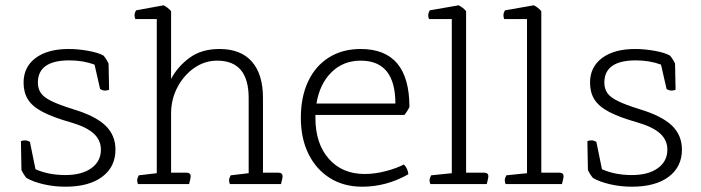

<svg xmlns="http://www.w3.org/2000/svg" viewBox="-20 -695 2646 725"><path d="M61 -53 59 -162Q66 -165 74 -165Q84 -165 93 -159L114 -56Q163 -34 227 -34Q289 -34 325 -60Q361 -86 361 -130Q361 -166 333.5 -191Q306 -216 247 -233Q180 -252 141 -272.5Q102 -293 85.5 -319.5Q69 -346 69 -383Q69 -442 114.5 -476Q160 -510 239 -510Q275 -510 313.5 -503Q352 -496 371 -485Q382 -472 390 -455L392 -356Q384 -353 377 -353Q367 -353 358 -359L337 -451Q294 -467 242 -467Q123 -467 123 -383Q123 -360 134.5 -343.5Q146 -327 175 -313Q204 -299 255 -283Q339 -258 377.5 -221.5Q416 -185 416 -130Q416 -65 366 -27.5Q316 10 227 10Q185 10 145.5 1Q106 -8 80 -23Q69 -36 61 -53Z M1041 0H848Q845 -8 845 -14Q845 -22 851 -33L919 -41V-325Q919 -466 800 -466Q753 -466 713.5 -438.5Q674 -411 650 -365.5Q626 -320 626 -266V-43H684Q700 -43 700 -29Q700 -23 696 -8L694 0H501Q498 -8 498 -14Q498 -22 504 -33L572 -41V-623H491Q488 -630 488 -637Q488 -646 494 -656L598 -675Q615 -666 626 -653V-397Q651 -444 696 -477Q741 -510 809 -510Q889 -510 931 -462.5Q973 -415 973 -325V-43H1031Q1047 -43 1047 -29Q1047 -23 1043 -8Z M1507 -261H1171V-250Q1171 -153 1221.5 -95.5Q1272 -38 1357 -38Q1396 -38 1437.5 -49Q1479 -60 1505 -74Q1513 -66 1517 -56.5Q1521 -47 1522 -37Q1439 10 1348 10Q1278 10 1226 -22.5Q1174 -55 1145 -113.5Q1116 -172 1116 -250Q1116 -329 1143.5 -387.5Q1171 -446 1222 -478Q1273 -510 1342 -510Q1526 -510 1526 -291Q1518 -274 1507 -261ZM1175 -304H1473Q1473 -466 1342 -466Q1276 -466 1231.5 -422Q1187 -378 1175 -304Z M1818 0H1605Q1602 -8 1602 -14Q1602 -22 1608 -33L1686 -41V-623H1600Q1597 -630 1597 -637Q1597 -646 1603 -656L1712 -675Q1729 -666 1740 -653V-43H1808Q1824 -43 1824 -29Q1824 -23 1820 -8Z M2102 0H1889Q1886 -8 1886 -14Q1886 -22 1892 -33L1970 -41V-623H1884Q1881 -630 1881 -637Q1881 -646 1887 -656L1996 -675Q2013 -666 2024 -653V-43H2092Q2108 -43 2108 -29Q2108 -23 2104 -8Z M2200 -53 2198 -162Q2205 -165 2213 -165Q2223 -165 2232 -159L2253 -56Q2302 -34 2366 -34Q2428 -34 2464 -60Q2500 -86 2500 -130Q2500 -166 2472.5 -191Q2445 -216 2386 -233Q2319 -252 2280 -272.5Q2241 -293 2224.5 -319.5Q2208 -346 2208 -383Q2208 -442 2253.5 -476Q2299 -510 2378 -510Q2414 -510 2452.5 -503Q2491 -496 2510 -485Q2521 -472 2529 -455L2531 -356Q2523 -353 2516 -353Q2506 -353 2497 -359L2476 -451Q2433 -467 2381 -467Q2262 -467 2262 -383Q2262 -360 2273.5 -343.5Q2285 -327 2314 -313Q2343 -299 2394 -283Q2478 -258 2516.5 -221.5Q2555 -185 2555 -130Q2555 -65 2505 -27.5Q2455 10 2366 10Q2324 10 2284.5 1Q2245 -8 2219 -23Q2208 -36 2200 -53Z"/></svg>

Font: Scope One
Style: Regular
Weight: 400
Designer: Dalton Maag Ltd
Foundry: Dalton Maag Ltd
Version: Version 1.002; ttfautohint (v1.4.1) -l 11 -r 50 -G 50 -x 14 